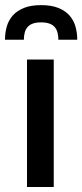

<svg xmlns="http://www.w3.org/2000/svg" viewBox="-38 -748 329 768"><path d="M177 -510V0H70V-510ZM126.5 -727.5Q167 -727.5 194.8 -716.5Q222.5 -705.5 239.5 -686.5Q256.5 -667.5 263.8 -642.2Q271 -617 271 -589H195.5Q195.5 -604.5 192.2 -617.2Q189 -630 181.2 -639.2Q173.5 -648.5 160 -653.5Q146.5 -658.5 126.5 -658.5Q106 -658.5 92.8 -653.5Q79.5 -648.5 71.8 -639.2Q64 -630 60.8 -617.2Q57.5 -604.5 57.5 -589H-18Q-18 -617 -10.8 -642.2Q-3.5 -667.5 13.5 -686.5Q30.5 -705.5 58.2 -716.5Q86 -727.5 126.5 -727.5Z"/></svg>

Font: Lato 2
Style: Regular
Weight: 600
Designer: Lukasz Dziedzic with Adam Twardoch and Botio Nikoltchev
Foundry: tyPoland Lukasz Dziedzic
Version: Version 2.015; 2015-08-06; http://www.latofonts.com/